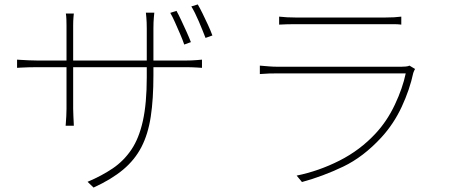

<svg xmlns="http://www.w3.org/2000/svg" viewBox="-20 -797 2040 866"><path d="M776 -748Q785 -732 797 -706.5Q809 -681 821 -654.5Q833 -628 841 -607L811 -596Q804 -617 792.5 -643.5Q781 -670 769.5 -696Q758 -722 748 -739ZM872 -777Q882 -760 894 -735.5Q906 -711 918 -685Q930 -659 938 -637L907 -626Q894 -660 876.5 -701Q859 -742 843 -768ZM672 -457Q672 -350 660 -271Q648 -192 618 -134Q588 -76 535.5 -32Q483 12 402 49L375 23Q439 -4 488.5 -37.5Q538 -71 572.5 -122Q607 -173 624.5 -252Q642 -331 642 -449V-669Q642 -698 640 -719Q638 -740 638 -740H676Q676 -740 674 -719Q672 -698 672 -669ZM313 -736Q313 -736 311.5 -720Q310 -704 310 -682V-306Q310 -292 311 -274Q312 -256 312.5 -243Q313 -230 313 -230H276Q276 -230 277 -242.5Q278 -255 279 -273Q280 -291 280 -306V-681Q280 -692 279.5 -708.5Q279 -725 277 -736ZM57 -528Q57 -528 72.5 -527Q88 -526 110 -525Q132 -524 149 -524H818Q845 -524 868 -526Q891 -528 891 -528V-491Q891 -491 868 -492.5Q845 -494 818 -494H149Q131 -494 109.5 -493.5Q88 -493 72.5 -492Q57 -491 57 -491Z M1239 -722Q1258 -720 1275 -719Q1292 -718 1314 -718Q1327 -718 1366.5 -718Q1406 -718 1458 -718Q1510 -718 1562.5 -718Q1615 -718 1657 -718Q1699 -718 1717 -718Q1740 -718 1757 -719Q1774 -720 1790 -722V-686Q1774 -688 1756.5 -688Q1739 -688 1716 -688Q1699 -688 1658 -688Q1617 -688 1565 -688Q1513 -688 1461 -688Q1409 -688 1369 -688Q1329 -688 1314 -688Q1293 -688 1275.5 -687.5Q1258 -687 1239 -686ZM1852 -486Q1850 -482 1847.5 -477Q1845 -472 1844 -468Q1828 -393 1792 -315.5Q1756 -238 1700 -177Q1619 -89 1528 -45.5Q1437 -2 1342 24L1318 -5Q1417 -25 1511 -72.5Q1605 -120 1675 -196Q1726 -251 1761 -325Q1796 -399 1810 -466Q1800 -466 1765 -466Q1730 -466 1680 -466Q1630 -466 1572 -466Q1514 -466 1456.5 -466Q1399 -466 1350.5 -466Q1302 -466 1270 -466Q1238 -466 1231 -466Q1214 -466 1194.5 -465.5Q1175 -465 1152 -463V-501Q1175 -499 1194.5 -497.5Q1214 -496 1231 -496Q1238 -496 1269.5 -496Q1301 -496 1349 -496Q1397 -496 1453 -496Q1509 -496 1565.5 -496Q1622 -496 1670 -496Q1718 -496 1750.5 -496Q1783 -496 1790 -496Q1800 -496 1810.5 -497Q1821 -498 1827 -501Z"/></svg>

Font: Noto Sans JP Thin Thin
Style: Regular
Weight: 250
Version: Version 2.004-H2;hotconv 1.0.118;makeotfexe 2.5.65603